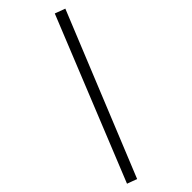

<svg xmlns="http://www.w3.org/2000/svg" viewBox="-302 -780 953 953"><g transform="rotate(-45 175.0 -303.0)"><path d="M-24 113 320 -738 374 -718 28 132Z"/></g></svg>

Font: Maitree Light
Style: Regular
Weight: 300
Designer: CadsonDemak Team
Foundry: CadsonDemak
Version: Version 1.001